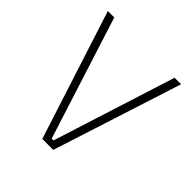

<svg xmlns="http://www.w3.org/2000/svg" viewBox="-174 -768 897 897"><g transform="rotate(45 275.0 -319.5)"><path d="M239 0 33 -639H75.5L269 -32H281L474 -639H517L311.5 0Z"/></g></svg>

Font: Anek Latin Medium ExtraLight
Style: Regular
Weight: 250
Version: Version 1.003